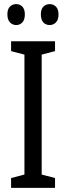

<svg xmlns="http://www.w3.org/2000/svg" viewBox="-20 -915 323 935"><path d="M248 0H34V-48L99 -65V-649L34 -666V-714H248V-666L183 -649V-65L248 -48ZM16 -845Q16 -871 28.5 -883Q41 -895 59 -895Q77 -895 89 -882.5Q101 -870 101 -845Q101 -819 89 -806Q77 -793 59 -793Q41 -793 28.5 -806Q16 -819 16 -845ZM179 -845Q179 -871 191.5 -883Q204 -895 222 -895Q240 -895 252.5 -882.5Q265 -870 265 -845Q265 -819 252.5 -806Q240 -793 222 -793Q203 -793 191 -806Q179 -819 179 -845Z"/></svg>

Font: Noto Sans Khmer ExtraCondensed
Style: Regular
Weight: 400
Width: 2
Designer: Danh Hong and the Monotype Design Team
Foundry: Monotype Imaging Inc.
Version: Version 2.004